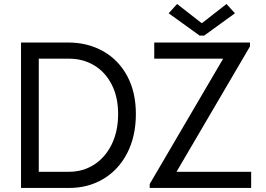

<svg xmlns="http://www.w3.org/2000/svg" viewBox="-20 -930 1315 950"><path d="M84 -719.7H316.4Q413.6 -719.7 490 -676.8Q566.4 -633.8 609.4 -554Q652.3 -474.1 652.3 -366.2Q652.3 -255.9 609.6 -172.9Q566.9 -89.8 491.7 -44.9Q416.5 0 322.3 0H84ZM564.5 -366.2Q564.5 -449.7 532.7 -511.7Q501 -573.7 445.8 -606.7Q390.6 -639.6 322.3 -639.6H171.9V-80.1H322.3Q390.1 -80.1 445.3 -115.2Q500.5 -150.4 532.5 -215.3Q564.5 -280.3 564.5 -366.2ZM720.7 -19.5 1083 -637.7V-639.6H743.2V-719.7H1216.8V-700.2L854.5 -82V-80.1H1222.7V0H720.7ZM976.6 -816.4H980.5L1100.6 -910.2L1142.6 -864.3L990.2 -753.9H967.8L814.5 -864.3L856.4 -910.2Z"/></svg>

Font: Reddit Sans Fudge
Style: Regular
Weight: 400
Designer: Stephen Hutchings
Foundry: Reddit
Version: Version 1.011